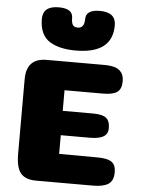

<svg xmlns="http://www.w3.org/2000/svg" viewBox="-63 -1036 799 1085"><g transform="rotate(5 336.0 -493.5)"><path d="M471 -406Q524 -406 545.5 -389Q567 -372 567 -331Q567 -308 555.5 -294.5Q544 -281 521 -274.5Q498 -268 462 -268H300V-162L517 -161Q573 -161 597.5 -144.5Q622 -128 622 -86Q622 -38 593.5 -19Q565 0 507 0H183Q124 0 96.5 -31.5Q69 -63 69 -143V-565Q69 -685 183 -685H507Q545 -685 569 -678Q593 -671 607.5 -652.5Q622 -634 622 -602Q622 -558 597.5 -540.5Q573 -523 517 -523H299V-406ZM342 -882Q380 -882 380 -934Q380 -987 459 -987Q550 -987 550 -913Q550 -752 342 -752Q296 -752 260 -760Q224 -768 195 -785.5Q166 -803 151 -835.5Q136 -868 136 -913Q136 -987 226 -987Q306 -987 306 -934Q306 -907 314 -894.5Q322 -882 342 -882Z"/></g></svg>

Font: Coiny 2.0
Style: Regular
Weight: 400
Version: Version 1.001 July 11, 2018